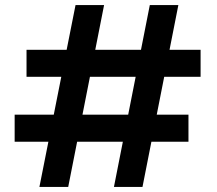

<svg xmlns="http://www.w3.org/2000/svg" viewBox="-20 -740 857 760"><path d="M431 0 573 -720H686L544 0ZM136 0 279 -720H392L250 0ZM38 -179V-286H726V-179ZM85 -436V-543H774V-436Z"/></svg>

Font: DM Sans 10pt SemiBold
Style: Regular
Weight: 600
Version: Version 4.004;gftools[0.9.30]